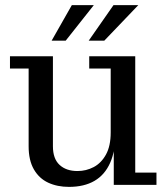

<svg xmlns="http://www.w3.org/2000/svg" viewBox="-20 -723 649 751"><path d="M250 8Q204 8 168.5 -8.5Q133 -25 112.5 -60.5Q92 -96 92 -151V-455H19V-503H187V-151Q187 -102 213 -78Q239 -54 283 -54Q317 -54 346.5 -69.5Q376 -85 394.5 -118.5Q413 -152 413 -205L432 -206Q432 -134 411 -86.5Q390 -39 349.5 -15.5Q309 8 250 8ZM425 0V-167L413 -165V-455H329V-503H509V-48H592V0ZM327 -564 424 -703H521L388 -564ZM182 -564 261 -703H347L237 -564Z"/></svg>

Font: Montagu Slab
Style: Bold
Weight: 700
Designer: Florian Karsten
Foundry: Florian Karsten
Version: Version 1.000